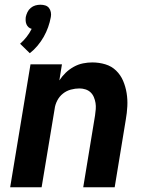

<svg xmlns="http://www.w3.org/2000/svg" viewBox="-20 -792 640 812"><path d="M23 0 109 -520H242L231 -452Q243 -470 258 -484.5Q273 -499 292 -509.5Q311 -520 331 -524Q351 -528 370 -528Q399 -528 425.5 -520Q452 -512 471 -493.5Q490 -475 500.5 -450.5Q511 -426 515.5 -398.5Q520 -371 518.5 -342.5Q517 -314 512 -286L465 0H332L382 -304Q384 -317 385 -330.5Q386 -344 384 -356.5Q382 -369 377 -381Q372 -393 363 -401.5Q354 -410 341.5 -414Q329 -418 316 -418Q298 -418 279.5 -413Q261 -408 246 -396Q231 -384 222 -366.5Q213 -349 211 -331L156 0ZM106 -567 65 -607Q80 -620 92.5 -636Q105 -652 114 -670Q106 -672 100.5 -677Q95 -682 92 -689Q89 -696 88.5 -704Q88 -712 89 -720Q91 -730 96 -740.5Q101 -751 110 -758.5Q119 -766 129.5 -769Q140 -772 151 -772Q162 -772 171.5 -769Q181 -766 187 -758.5Q193 -751 195 -740.5Q197 -730 195 -720Q191 -698 183.5 -677Q176 -656 165 -636.5Q154 -617 139 -599Q124 -581 106 -567Z"/></svg>

Font: Iosevka Aile Extrabold Oblique
Style: Regular
Weight: 800
Italic angle: -9°
Designer: Belleve Invis
Foundry: Belleve Invis
Version: Version 31.1.0; ttfautohint (v1.8.4)